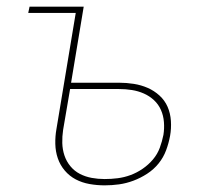

<svg xmlns="http://www.w3.org/2000/svg" viewBox="-20 -550 640 578"><path d="M295 8Q272 8 249.5 4Q227 0 208 -10Q189 -20 175 -36.5Q161 -53 154 -73.5Q147 -94 146.5 -117Q146 -140 150 -162L208 -511H65L69 -530H232L194 -301H338Q361 -301 383 -297.5Q405 -294 424.5 -285.5Q444 -277 460 -262.5Q476 -248 484.5 -228.5Q493 -209 494.5 -186Q496 -163 492 -141Q488 -119 480 -97.5Q472 -76 457.5 -58Q443 -40 423 -27Q403 -14 381.5 -6Q360 2 338.5 5Q317 8 295 8ZM295 -11Q315 -11 334.5 -13.5Q354 -16 373 -23Q392 -30 409.5 -42Q427 -54 440.5 -70Q454 -86 461 -105Q468 -124 472 -144Q475 -163 473.5 -182.5Q472 -202 464.5 -219Q457 -236 443.5 -248.5Q430 -261 413 -268.5Q396 -276 377 -279Q358 -282 338 -282H191L170 -159Q167 -139 167.5 -119.5Q168 -100 174 -82Q180 -64 192 -49.5Q204 -35 220.5 -26.5Q237 -18 256 -14.5Q275 -11 295 -11Z"/></svg>

Font: Iosevka Curly Thin Extended
Style: Italic
Weight: 100
Width: 7
Italic angle: -9°
Monospace: yes
Designer: Belleve Invis
Foundry: Belleve Invis
Version: Version 11.1.0; ttfautohint (v1.8.3)